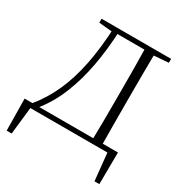

<svg xmlns="http://www.w3.org/2000/svg" viewBox="-208 -875 1164 1229"><g transform="rotate(30 374.0 -261.0)"><path d="M18 201 15 -34H705L703 201H667L644 -25L670 0H52L80 -26L55 201ZM186 -694V-723H300V-684H292ZM300 -689V-723H558V-689ZM522 0Q524 -83 524.5 -168.5Q525 -254 525 -353V-383Q525 -472 524.5 -556.5Q524 -641 522 -723H593Q592 -641 591.5 -556.5Q591 -472 591 -383V-353Q591 -254 591.5 -168.5Q592 -83 593 0ZM558 -684V-723H700V-694L568 -684ZM72 -33Q137 -112 181.5 -210Q226 -308 251.5 -434.5Q277 -561 284 -723H325Q318 -569 295 -447.5Q272 -326 233 -228Q210 -169 181 -119Q152 -69 117 -26V-16Z"/></g></svg>

Font: Noto Serif KR
Style: Regular
Weight: 200
Designer: Ryoko NISHIZUKA 西塚涼子 (kana & ideographs); Frank Grießhammer (Latin, Greek & Cyrillic); Wenlong ZHANG 张文龙 (bopomofo); San
Foundry: Adobe
Version: Version 2.001;hotconv 1.1.0;makeotfexe 2.6.0